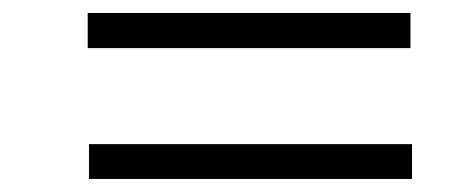

<svg xmlns="http://www.w3.org/2000/svg" viewBox="-20 -458 715 296"><path d="M612.8 -438V-383.8H115.2V-438ZM615.2 -235.8V-182.1H117.2V-235.8Z"/></svg>

Font: Accordance
Style: Italic
Weight: 400
Italic angle: -11°
Version: Version 1.2 (build January 31, 2020) Miklal Software Solutio